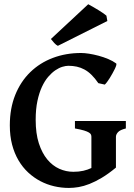

<svg xmlns="http://www.w3.org/2000/svg" viewBox="-20 -883 642 917"><path d="M534.7 -580.1Q537.1 -578.1 535.2 -571Q533.2 -564 528.6 -554.2Q523.9 -544.4 517.3 -532.7Q510.7 -521 504.2 -510.3Q497.6 -499.5 491.2 -491.2Q484.9 -482.9 480.5 -479L449.7 -485.8Q433.6 -509.3 417.2 -525.4Q400.9 -541.5 383.3 -551Q365.7 -560.5 346.7 -564.7Q327.6 -568.8 306.6 -568.8Q294.4 -568.8 278.1 -564Q261.7 -559.1 244.4 -547.4Q227.1 -535.6 210.2 -516.1Q193.4 -496.6 180.2 -468Q167 -439.5 158.7 -400.6Q150.4 -361.8 150.4 -311Q150.4 -245.6 165.5 -198.7Q180.7 -151.9 205.8 -121.6Q231 -91.3 263.2 -76.9Q295.4 -62.5 330.1 -62.5Q356.9 -62.5 378.2 -67.4Q399.4 -72.3 416.5 -80.6V-229.5Q416.5 -234.9 414.6 -240Q412.6 -245.1 404.8 -250Q397 -254.9 381.1 -259.8Q365.2 -264.6 337.9 -269.5V-305.2H581.1V-269.5Q553.2 -262.7 543.5 -251.7Q533.7 -240.7 533.7 -229.5V-82.5Q497.6 -52.7 466.1 -33.9Q434.6 -15.1 407.2 -4.4Q379.9 6.3 355.5 10.5Q331.1 14.6 309.1 14.6Q273.4 14.6 238.8 6.6Q204.1 -1.5 172.9 -17.8Q141.6 -34.2 114.7 -59.1Q87.9 -84 68.4 -117.2Q48.8 -150.4 37.8 -192.1Q26.9 -233.9 26.9 -284.2Q26.9 -365.2 52.7 -429.4Q78.6 -493.7 124.5 -538.3Q170.4 -583 232.4 -606.4Q294.4 -629.9 367.2 -629.9Q383.3 -629.9 405.5 -626.5Q427.7 -623 451.2 -616.7Q474.6 -610.4 496.8 -601.1Q519 -591.8 534.7 -580.1ZM256.3 -664.1Q248 -668 239 -677.7Q230 -687.5 223.1 -696.8L401.4 -862.8Q412.6 -856.9 426.3 -848.9Q439.9 -840.8 452.4 -833.3Q464.8 -825.7 474.6 -818.8Q484.4 -812 488.3 -808.1L492.7 -782.7Z"/></svg>

Font: Gentium Basic
Style: Bold
Weight: 700
Designer: J. Victor Gaultney and Annie Olsen
Foundry: SIL International
Version: Version 1.100